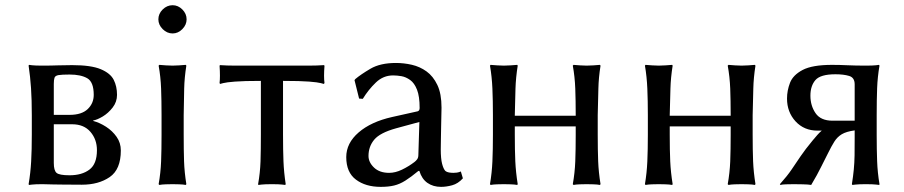

<svg xmlns="http://www.w3.org/2000/svg" viewBox="-20 -707 3471 737"><path d="M143.1 0Q115.2 0 103.3 1.5Q91.3 2.9 91.3 2.9L89.8 0Q97.2 -43.5 99.6 -87.4Q102.1 -131.3 102.1 -190.9V-264.2Q102.1 -324.7 99.1 -368.7Q96.2 -412.6 89.8 -455.1L91.3 -458Q91.3 -458 103.3 -456.5Q115.2 -455.1 143.1 -455.1Q177.2 -455.1 201.9 -456.1Q226.6 -457 256.8 -457Q329.6 -457 366.7 -441.4Q403.8 -425.8 416.5 -400.6Q429.2 -375.5 429.2 -342.8Q429.2 -315.9 412.4 -294.2Q395.5 -272.5 374.3 -259.8Q353 -247.1 337.9 -244.6V-242.7Q362.3 -236.3 387 -220.5Q411.6 -204.6 427.7 -181.6Q443.8 -158.7 443.8 -129.4Q443.8 -56.6 401.1 -27.3Q358.4 2 294.4 2Q246.1 2 220.7 1.5Q195.3 1 183.6 1Q171.9 1 163.8 0.5Q155.8 0 143.1 0ZM186.5 -230V-81.5Q186.5 -52.7 197 -43.5Q207.5 -34.2 247.1 -34.2Q294.4 -34.2 323.2 -55.9Q352.1 -77.6 352.1 -130.4Q352.1 -171.9 327.1 -200.9Q302.2 -230 256.8 -230ZM186.5 -266.1H247.1Q293.5 -266.1 316.7 -288.3Q339.8 -310.5 339.8 -342.8Q339.8 -392.1 315.2 -406.5Q290.5 -420.9 247.1 -420.9Q217.3 -420.9 204.6 -418.7Q191.9 -416.5 189.2 -408.4Q186.5 -400.4 186.5 -384.8Z M600.1 -265.1Q600.1 -321.3 598.4 -366.9Q596.7 -412.6 588.9 -455.1L591.8 -458Q601.1 -457 616.7 -456.1Q632.3 -455.1 642.6 -455.1Q651.9 -455.1 667.7 -456.1Q683.6 -457 692.9 -458L695.3 -455.1Q688 -409.2 687 -366.9Q686 -324.7 685.1 -265.1V-189.9Q685.1 -130.4 686.5 -87.9Q688 -45.4 695.3 0L692.9 2.9Q683.6 1 667.7 0.5Q651.9 0 642.6 0Q632.3 0 616.7 0.5Q601.1 1 591.8 2.9L588.9 0Q596.7 -43.5 598.4 -87.4Q600.1 -131.3 600.1 -189.9ZM587.9 -632.8Q587.9 -654.3 604.5 -670.7Q621.1 -687 642.6 -687Q663.6 -687 679.9 -670.7Q696.3 -654.3 696.3 -632.8Q696.3 -611.8 679.9 -595.2Q663.6 -578.6 642.6 -578.6Q621.1 -578.6 604.5 -595.2Q587.9 -611.8 587.9 -632.8Z M981.4 -396.5Q916 -396.5 882.1 -393.8Q848.1 -391.1 836.4 -387.9Q824.7 -384.8 824.7 -384.8L822.8 -388.2Q825.7 -411.6 822.8 -455.1L824.7 -457Q836.4 -456.1 852.3 -455.6Q868.2 -455.1 882.8 -455.1H1165Q1179.7 -455.1 1195.6 -455.6Q1211.4 -456.1 1223.1 -457L1225.6 -455.1Q1222.2 -411.6 1225.6 -388.2L1223.1 -384.8Q1223.1 -384.8 1211.7 -387.9Q1200.2 -391.1 1166.7 -393.8Q1133.3 -396.5 1066.4 -396.5V-190.9Q1066.4 -130.4 1068.1 -87.9Q1069.8 -45.4 1076.7 0L1074.7 2.9Q1074.7 2.9 1063 1.5Q1051.3 0 1023.9 0Q996.1 0 983.9 1.5Q971.7 2.9 971.7 2.9L970.7 0Q978.5 -43.5 980 -87.4Q981.4 -131.3 981.4 -190.9Z M1589.8 -50.8H1585.9Q1557.6 -27.3 1535.9 -13.7Q1514.2 0 1492.7 5.1Q1471.2 10.3 1441.4 10.3Q1383.3 10.3 1346.2 -17.6Q1309.1 -45.4 1309.1 -104Q1309.1 -157.7 1356.7 -198.7Q1404.3 -239.7 1484.9 -257.8L1583.5 -279.8Q1590.8 -282.2 1590.8 -292.5Q1590.8 -336.9 1580.8 -362.5Q1570.8 -388.2 1554.4 -399.9Q1538.1 -411.6 1521 -414.6Q1503.9 -417.5 1488.8 -417.5Q1451.2 -417.5 1422.9 -390.4Q1394.5 -363.3 1372.6 -327.6L1358.4 -328.6L1340.8 -399.4L1344.2 -403.8Q1364.3 -420.9 1401.9 -443.1Q1439.5 -465.3 1500 -465.3Q1530.3 -465.3 1561 -458.3Q1591.8 -451.2 1617.2 -432.9Q1642.6 -414.6 1658.7 -381.1Q1674.8 -347.7 1674.8 -293.5Q1674.8 -289.6 1674.3 -268.8Q1673.8 -248 1673.3 -221.2Q1672.9 -194.3 1672.4 -169.9Q1671.9 -145.5 1671.9 -133.3Q1671.9 -98.1 1677 -78.4Q1682.1 -58.6 1689.5 -50.8Q1694.8 -46.4 1703.6 -44.9Q1712.4 -43.5 1720.2 -43.5Q1726.6 -43.5 1733.6 -44.4Q1740.7 -45.4 1749 -48.8L1756.8 -22.5Q1738.3 -2 1715.6 4.2Q1692.9 10.3 1672.9 10.3Q1642.6 10.3 1620.8 -4.9Q1599.1 -20 1589.8 -50.8ZM1589.8 -238.8 1500 -214.4Q1438.5 -197.3 1416.5 -170.9Q1394.5 -144.5 1394.5 -108.4Q1394.5 -84 1415.8 -63.7Q1437 -43.5 1473.6 -43.5Q1497.6 -43.5 1522.9 -55.7Q1548.3 -67.9 1570.8 -85Q1577.1 -89.8 1581.5 -95.9Q1585.9 -102.1 1585.9 -112.3Z M1872.1 -265.1Q1872.1 -321.3 1870.1 -366.9Q1868.2 -412.6 1860.8 -455.1L1863.3 -458Q1873 -457 1888.7 -456.1Q1904.3 -455.1 1914.1 -455.1Q1923.8 -455.1 1939.5 -456.1Q1955.1 -457 1965.3 -458L1967.3 -455.1Q1960 -409.2 1958.7 -366.9Q1957.5 -324.7 1956.1 -265.1V-262.7H2189.9V-265.1Q2189.9 -321.3 2188.2 -366.9Q2186.5 -412.6 2178.7 -455.1L2181.6 -458Q2190.9 -457 2206.5 -456.1Q2222.2 -455.1 2231.9 -455.1Q2241.7 -455.1 2257.6 -456.1Q2273.4 -457 2282.7 -458L2285.2 -455.1Q2277.8 -409.2 2276.9 -366.9Q2275.9 -324.7 2274.4 -265.1V-189.9Q2274.4 -130.4 2276.1 -87.9Q2277.8 -45.4 2285.2 0L2282.7 2.9Q2273.4 1 2257.6 0.5Q2241.7 0 2231.9 0Q2222.2 0 2206.5 0.5Q2190.9 1 2181.6 2.9L2178.7 0Q2186.5 -43.5 2188.2 -87.4Q2189.9 -131.3 2189.9 -189.9V-221.7H1956.1V-189.9Q1956.1 -130.4 1958 -87.9Q1960 -45.4 1967.3 0L1965.3 2.9Q1955.1 1 1939.5 0.5Q1923.8 0 1914.1 0Q1904.3 0 1888.7 0.5Q1873 1 1863.3 2.9L1860.8 0Q1868.2 -43.5 1870.1 -87.4Q1872.1 -131.3 1872.1 -189.9Z M2466.8 -265.1Q2466.8 -321.3 2464.8 -366.9Q2462.9 -412.6 2455.6 -455.1L2458 -458Q2467.8 -457 2483.4 -456.1Q2499 -455.1 2508.8 -455.1Q2518.6 -455.1 2534.2 -456.1Q2549.8 -457 2560.1 -458L2562 -455.1Q2554.7 -409.2 2553.5 -366.9Q2552.2 -324.7 2550.8 -265.1V-262.7H2784.7V-265.1Q2784.7 -321.3 2783 -366.9Q2781.2 -412.6 2773.4 -455.1L2776.4 -458Q2785.6 -457 2801.3 -456.1Q2816.9 -455.1 2826.7 -455.1Q2836.4 -455.1 2852.3 -456.1Q2868.2 -457 2877.4 -458L2879.9 -455.1Q2872.6 -409.2 2871.6 -366.9Q2870.6 -324.7 2869.1 -265.1V-189.9Q2869.1 -130.4 2870.8 -87.9Q2872.6 -45.4 2879.9 0L2877.4 2.9Q2868.2 1 2852.3 0.5Q2836.4 0 2826.7 0Q2816.9 0 2801.3 0.5Q2785.6 1 2776.4 2.9L2773.4 0Q2781.2 -43.5 2783 -87.4Q2784.7 -131.3 2784.7 -189.9V-221.7H2550.8V-189.9Q2550.8 -130.4 2552.7 -87.9Q2554.7 -45.4 2562 0L2560.1 2.9Q2549.8 1 2534.2 0.5Q2518.6 0 2508.8 0Q2499 0 2483.4 0.5Q2467.8 1 2458 2.9L2455.6 0Q2462.9 -43.5 2464.8 -87.4Q2466.8 -131.3 2466.8 -189.9Z M3134.3 -205.6Q3130.4 -205.6 3126.5 -205.6Q3122.6 -205.6 3118.2 -205.6Q3066.4 -205.6 3033.7 -241.2Q3001 -276.9 3001 -328.6Q3001 -359.4 3012.5 -389.2Q3023.9 -418.9 3061 -438.5Q3098.1 -458 3173.8 -458Q3203.1 -458 3233.9 -456.5Q3264.6 -455.1 3303.2 -455.1Q3330.6 -455.1 3342.3 -456.5Q3354 -458 3354 -458L3356 -455.1Q3348.6 -412.6 3346.9 -368.7Q3345.2 -324.7 3345.2 -266.1V-189Q3345.2 -133.3 3346.9 -88.4Q3348.6 -43.5 3356 0L3355 2.9Q3355 2.9 3342.8 1.5Q3330.6 0 3303.2 0Q3276.4 0 3264.2 1.5Q3252 2.9 3252 2.9L3250 0Q3254.9 -30.8 3257.3 -56.2Q3259.8 -81.5 3260.3 -110.6Q3260.7 -139.6 3260.7 -179.2V-206.5Q3228.5 -202.1 3211.2 -191.7Q3193.8 -181.2 3182.6 -163.3Q3171.4 -145.5 3158.7 -119.6Q3144.5 -92.3 3131.3 -65.2Q3118.2 -38.1 3093.8 2.9Q3083.5 1 3061.8 0.5Q3040 0 3027.3 0Q3014.2 0 2997.8 0.5Q2981.4 1 2975.6 2.9L2973.6 0Q3002 -31.7 3018.8 -56.6Q3035.6 -81.5 3053.2 -107.4Q3070.8 -133.3 3099.1 -167.5Q3108.9 -179.2 3117.2 -188.7Q3125.5 -198.2 3134.3 -205.6ZM3260.7 -243.7V-383.3Q3260.7 -409.2 3239.5 -415.5Q3218.3 -421.9 3187 -421.9Q3129.4 -421.9 3110.1 -399.7Q3090.8 -377.4 3090.8 -339.8Q3090.8 -301.3 3110.6 -272.5Q3130.4 -243.7 3175.8 -243.7Z"/></svg>

Font: Kurinto Seri
Style: Regular
Weight: 400
Designer: Kurinto was developed by Clint Goss from a range of fonts that are compatible with the SIL Open Font License Version 1.1
Foundry: Clinton F. Goss
Version: Version 2.196; July 25, 2020